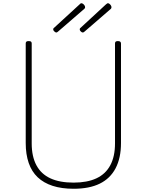

<svg xmlns="http://www.w3.org/2000/svg" viewBox="-20 -1148 906 1187"><path d="M435 19Q361 19 305.5 1Q250 -17 213 -52Q176 -87 157.5 -140.5Q139 -194 139 -264V-879Q139 -887 143 -890.5Q147 -894 157 -894Q168 -894 172 -890.5Q176 -887 176 -879V-261Q176 -181 205 -126.5Q234 -72 291.5 -45.5Q349 -19 435 -19Q519 -19 576 -45.5Q633 -72 662 -126.5Q691 -181 691 -261V-879Q691 -887 695 -890.5Q699 -894 709 -894Q728 -894 728 -879V-264Q728 -171 694.5 -107.5Q661 -44 596.5 -12.5Q532 19 435 19ZM328 -947Q323 -947 316 -953.5Q309 -960 309 -965Q309 -967 309.5 -970Q310 -973 313 -975L471 -1120Q475 -1123 477 -1125.5Q479 -1128 483 -1128Q488 -1128 493.5 -1124Q499 -1120 502.5 -1114.5Q506 -1109 506 -1104Q506 -1101 505.5 -1099Q505 -1097 502 -1094L339 -953Q335 -950 333 -948.5Q331 -947 328 -947ZM492 -947Q486 -947 479.5 -953.5Q473 -960 473 -965Q473 -967 473.5 -970Q474 -973 477 -975L634 -1120Q638 -1123 641 -1125.5Q644 -1128 647 -1128Q652 -1128 657 -1124Q662 -1120 665.5 -1114.5Q669 -1109 669 -1104Q669 -1101 668.5 -1099Q668 -1097 666 -1094L503 -953Q499 -950 497 -948.5Q495 -947 492 -947Z"/></svg>

Font: Playwrite HR Lijeva Thin
Style: Regular
Weight: 250
Designer: Veronika Burian, José Scaglione
Foundry: TypeTogether
Version: Version 1.002